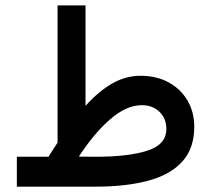

<svg xmlns="http://www.w3.org/2000/svg" viewBox="-20 -698 791 718"><path d="M161.1 -111.8Q169.4 -125.5 178.5 -138.7Q187.5 -151.9 195.3 -164.6V-677.7H299.8V-302.2Q349.1 -356.9 399.4 -385.7Q449.7 -414.6 505.9 -414.6Q565.4 -414.6 610.6 -389.9Q655.8 -365.2 681.2 -322Q706.5 -278.8 706.5 -222.7Q706.1 -142.6 661.4 -93.5Q616.7 -44.4 533.9 -22.2Q451.2 0 336.9 0H43V-111.8ZM510.3 -304.7Q453.1 -304.7 392.3 -252.2Q331.5 -199.7 274.9 -112.3L338.4 -111.8Q460 -111.8 531 -134.5Q602.1 -157.2 602.1 -215.8Q602.1 -254.9 576.4 -279.8Q550.8 -304.7 510.3 -304.7Z"/></svg>

Font: Vazirmatn UI Medium
Style: Regular
Weight: 500
Designer: Saber Rastikerdar
Foundry: Saber Rastikerdar
Version: Version 33.003